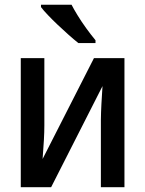

<svg xmlns="http://www.w3.org/2000/svg" viewBox="-20 -783 608 803"><path d="M66.9 0V-540H165.5V-258.8Q165.5 -231.4 163.6 -197.3Q161.6 -163.1 158.2 -118.2L373 -540H500.5V0H401.9V-281.2Q402.3 -313 404.1 -346.7Q405.8 -380.4 408.7 -422.9L193.8 0ZM307.6 -603Q289.1 -617.7 266.6 -637.7Q244.1 -657.7 221.4 -679.2Q198.7 -700.7 180.2 -720.2Q161.6 -739.7 151.4 -753.4V-763.2H279.3Q288.1 -745.6 304 -719.7Q319.8 -693.8 339.8 -666Q359.9 -638.2 379.4 -614.7V-603Z"/></svg>

Font: Open Sans
Style: Regular
Weight: 600
Width: 3
Foundry: Ascender Corporation
Version: Version 1.000